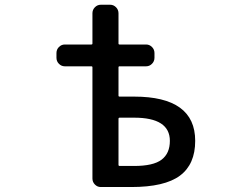

<svg xmlns="http://www.w3.org/2000/svg" viewBox="-20 -793 1040 792"><path d="M468.8 -398.4Q468.8 -394.5 473.6 -394.5H533.2Q785.2 -394.5 785.2 -211.9Q785.2 -115.2 722.2 -68.4Q659.2 -21.5 521.5 -21.5H395.5Q381.8 -21.5 371.6 -31.7Q361.3 -42 361.3 -56.6V-515.6Q361.3 -519.5 356.4 -519.5H247.1Q233.4 -519.5 223.1 -529.8Q212.9 -540 212.9 -554.7V-574.2Q212.9 -588.9 223.1 -599.1Q233.4 -609.4 247.1 -609.4H356.4Q361.3 -609.4 361.3 -613.3V-738.3Q361.3 -752.9 371.6 -763.2Q381.8 -773.4 395.5 -773.4H434.6Q448.2 -773.4 458.5 -763.2Q468.8 -752.9 468.8 -738.3V-613.3Q468.8 -609.4 473.6 -609.4H583Q596.7 -609.4 606.9 -599.1Q617.2 -588.9 617.2 -574.2V-554.7Q617.2 -540 606.9 -529.8Q596.7 -519.5 583 -519.5H473.6Q468.8 -519.5 468.8 -515.6ZM468.8 -113.3Q468.8 -108.4 473.6 -108.4H533.2Q612.3 -108.4 646.5 -134.3Q680.7 -160.2 680.7 -211.9Q680.7 -307.6 533.2 -307.6H473.6Q468.8 -307.6 468.8 -302.7Z"/></svg>

Font: Gen Jyuu Gothic L Monospace Medium
Style: Regular
Weight: 500
Designer: [Source Han Sans]
Ryoko NISHIZUKA  (kana & ideographs); Paul D. Hunt (Latin, Greek & Cyrillic); Wenlong ZHANG  (bopomofo
Version: Version 1.002.20150607